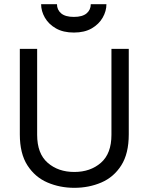

<svg xmlns="http://www.w3.org/2000/svg" viewBox="-20 -894 712 920"><path d="M336 6Q267 6 207.5 -19.5Q148 -45 111.5 -101.5Q75 -158 75 -250V-660H158V-248Q158 -158 208.5 -114Q259 -70 336 -70Q413 -70 463.5 -114Q514 -158 514 -248V-660H597V-250Q597 -158 561 -101.5Q525 -45 465.5 -19.5Q406 6 336 6ZM334 -738Q283 -738 248 -758Q213 -778 195 -809.5Q177 -841 177 -874H253Q253 -847 273 -830Q293 -813 334 -813Q375 -813 395 -830Q415 -847 415 -874H490Q490 -841 472 -809.5Q454 -778 419.5 -758Q385 -738 334 -738Z"/></svg>

Font: Lil Grotesk Medium
Style: Regular
Weight: 500
Designer: Bastien Sozeau
Foundry: NBR — Bastien Sozeau
Version: Version 3.003; ttfautohint (v1.8.4.7-5d5b);gftools[0.9.33]